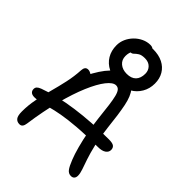

<svg xmlns="http://www.w3.org/2000/svg" viewBox="-269 -1112 1264 1264"><g transform="rotate(45 363.0 -480.5)"><path d="M618.2 9.4Q596.2 9.4 581.6 -9.5Q567 -28.4 549.8 -72.4Q535.2 -108.8 520.9 -161.7Q506.6 -214.6 495.7 -273.6Q484.8 -332.6 478.8 -386Q471.8 -451.4 465.9 -497Q460 -542.6 453 -570.2Q446 -597.8 435.4 -610.7Q424.8 -623.6 407.4 -623.6Q379.8 -623.6 346.5 -581.4Q313.2 -539.2 279.9 -461Q246.6 -382.8 218 -273.8Q189.4 -164.8 170.6 -31.4Q168.2 -12.4 160.4 -2.2Q152.6 8 137.6 8Q115.2 8 102.7 -7.7Q90.2 -23.4 90.2 -63.2Q90.2 -121 101.7 -178.7Q113.2 -236.4 129.1 -294.2Q145 -352 158 -411.4Q171 -470.8 174.2 -531Q175 -547.6 182.2 -557.4Q189.4 -567.2 204 -567.2Q218 -567.2 231.2 -559.1Q244.4 -551 254.8 -534L218.2 -523.8Q264.2 -617 309.8 -663.6Q355.4 -710.2 409 -710.2Q467 -710.2 496 -676.2Q525 -642.2 539.3 -571.5Q553.6 -500.8 565.2 -389Q574.6 -305.8 588.7 -245.7Q602.8 -185.6 617.1 -144Q631.4 -102.4 641.1 -74.2Q650.8 -46 650.8 -25.4Q650.8 -9 642.5 0.2Q634.2 9.4 618.2 9.4ZM82.8 -187.2Q60.8 -187.2 50.4 -196.8Q40 -206.4 40 -222.4Q40 -235 47.8 -243.5Q55.6 -252 74.6 -259.4Q182.8 -299.6 322.8 -319Q462.8 -338.4 625.2 -338.4Q660.2 -338.4 672.7 -328.3Q685.2 -318.2 685.2 -299.2Q685.2 -278.6 666.2 -265.1Q647.2 -251.6 610.2 -251.6Q495.4 -251.6 417 -245.2Q338.6 -238.8 286.4 -229.3Q234.2 -219.8 199.2 -209.9Q164.2 -200 137.5 -193.6Q110.8 -187.2 82.8 -187.2ZM410.4 -644.8Q351.8 -644.8 309.8 -665.7Q267.8 -686.6 245.1 -724.3Q222.4 -762 222.4 -812.2Q222.4 -842.8 235.1 -871.2Q247.8 -899.6 270.2 -922.4Q292.6 -945.2 320.9 -958.3Q349.2 -971.4 379.6 -971.4Q398.6 -971.4 407.9 -960.7Q417.2 -950 417.2 -931.8Q417.2 -919.8 409.2 -910.7Q401.2 -901.6 381.2 -893.8Q343 -878.6 328.5 -857.1Q314 -835.6 314 -803.6Q314 -768.2 339 -747.1Q364 -726 403 -726Q445.6 -726 467.6 -748.7Q489.6 -771.4 489.6 -813.4Q489.6 -843.6 469.8 -863.8Q450 -884 415.6 -884Q384.8 -884 369 -874Q353.2 -864 343.7 -854Q334.2 -844 321.4 -844Q301.8 -844 293.5 -850.3Q285.2 -856.6 285.2 -874.8Q285.2 -912.4 318.1 -938.3Q351 -964.2 410.6 -964.2Q464.6 -964.2 502.1 -945.2Q539.6 -926.2 559.8 -892.1Q580 -858 580 -812.2Q580 -764.6 557.7 -726.5Q535.4 -688.4 497.2 -666.6Q459 -644.8 410.4 -644.8Z"/></g></svg>

Font: Shantell Sans Light
Style: Regular
Weight: 300
Designer: Stephen Nixon, Anya Danilova, Shantell Martin
Foundry: Arrow Type
Version: Version 1.011;[c5ecc13dd]